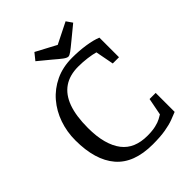

<svg xmlns="http://www.w3.org/2000/svg" viewBox="-237 -955 1088 1088"><g transform="rotate(-45 306.5 -411.5)"><path d="M341 11Q190 11 118 -73Q46 -157 46 -316Q46 -384 67.5 -446Q89 -508 130 -556Q171 -604 230 -632Q289 -660 364 -660Q419 -660 469.5 -652.5Q520 -645 554 -631V-474H504L483 -584Q459 -591 423.5 -595.5Q388 -600 353 -600Q284 -600 238 -568.5Q192 -537 169 -474Q146 -411 146 -315Q146 -246 160 -195Q174 -144 200 -110.5Q226 -77 264.5 -61Q303 -45 353 -45Q393 -45 420.5 -51.5Q448 -58 464.5 -67Q481 -76 489 -81L509 -184H558V-32Q539 -24 511 -13.5Q483 -3 442 4Q401 11 341 11ZM354 -679Q343 -679 325 -692.5Q307 -706 277 -732L203 -793L236 -834L358 -769L484 -832L509 -796L431 -732Q396 -703 379.5 -691Q363 -679 354 -679Z"/></g></svg>

Font: Faustina Light
Style: Regular
Weight: 400
Version: Version 1.200